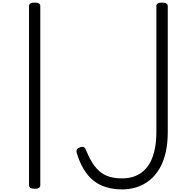

<svg xmlns="http://www.w3.org/2000/svg" viewBox="-20 -1443 1489 1482"><path d="M248 14Q226 14 215 7Q204 0 204 -14V-1396Q204 -1410 215 -1416.5Q226 -1423 248 -1423Q270 -1423 280.5 -1416.5Q291 -1410 291 -1396V-14Q291 0 280.5 7Q270 14 248 14ZM921 19Q831 19 762.5 -12Q694 -43 647 -106Q600 -169 573 -261Q567 -279 574 -290Q581 -301 599 -306Q617 -313 627.5 -307Q638 -301 645 -282Q676 -205 713.5 -157Q751 -109 801 -87.5Q851 -66 921 -66Q972 -66 1014 -80.5Q1056 -95 1088.5 -124Q1121 -153 1142.5 -195.5Q1164 -238 1175.5 -295.5Q1187 -353 1187 -423V-1396Q1187 -1410 1198 -1416.5Q1209 -1423 1231 -1423Q1253 -1423 1264 -1416.5Q1275 -1410 1275 -1396V-425Q1275 -338 1259 -267Q1243 -196 1212 -143Q1181 -90 1137.5 -54Q1094 -18 1039.5 0.5Q985 19 921 19Z"/></svg>

Font: Playwrite FR Trad
Style: Regular
Weight: 400
Designer: Veronika Burian, José Scaglione
Foundry: TypeTogether
Version: Version 1.000